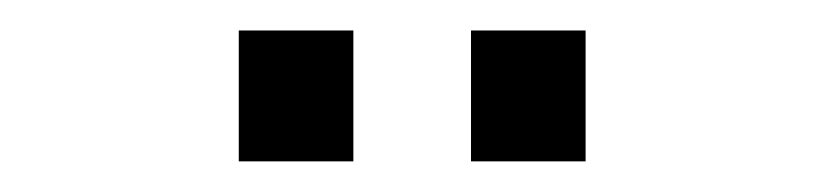

<svg xmlns="http://www.w3.org/2000/svg" viewBox="-20 -685 541 126"><path d="M136.7 -665H211.9V-579.1H136.7ZM289.1 -665H364.3V-579.1H289.1Z"/></svg>

Font: Altinn-DIN Condensed
Style: Regular
Weight: 400
Width: 3
Designer: Charles Nix
Foundry: Altinn
Version: Version 2.00